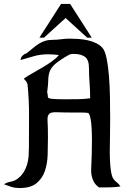

<svg xmlns="http://www.w3.org/2000/svg" viewBox="-20 -949 663 969"><path d="M331 -754Q350 -754 374 -752.5Q398 -751 421.5 -746Q445 -741 465.5 -731Q486 -721 499 -705Q511 -690 518.5 -652Q526 -614 530 -564Q534 -514 535 -457Q536 -400 536 -347Q536 -294 535 -250Q534 -206 534 -182Q534 -171 534.5 -153Q535 -135 536.5 -116Q538 -97 541 -80Q544 -63 548 -54Q555 -40 567.5 -30.5Q580 -21 588 -8Q561 -4 534 -3.5Q507 -3 480 -3Q459 -17 449.5 -40Q440 -63 440 -88Q440 -95 441 -118Q442 -141 443 -171.5Q444 -202 444 -236.5Q444 -271 442.5 -301Q441 -331 436.5 -352.5Q432 -374 425 -379Q409 -381 393 -381Q377 -381 361 -381Q298 -381 268.5 -382.5Q239 -384 228.5 -374.5Q218 -365 220 -337.5Q222 -310 222 -253Q222 -212 220.5 -167.5Q219 -123 206.5 -86Q194 -49 164.5 -24.5Q135 0 79 0Q56 0 38.5 -5.5Q21 -11 0 -19Q16 -29 35.5 -32.5Q55 -36 70 -48Q89 -63 100 -81Q111 -99 117 -119.5Q123 -140 124.5 -162Q126 -184 126 -206Q126 -284 126.5 -364Q127 -444 119 -522Q118 -531 112 -538Q106 -545 100 -552Q118 -565 143 -579Q168 -593 193.5 -608Q219 -623 241.5 -639Q264 -655 277 -671Q264 -673 251 -674Q238 -675 225 -675Q184 -675 153 -666Q122 -657 84 -646Q84 -658 93.5 -667.5Q103 -677 114 -680Q131 -693 145.5 -705.5Q160 -718 175 -727.5Q190 -737 207 -742.5Q224 -748 247 -748Q268 -748 289 -751Q310 -754 331 -754ZM218 -483Q221 -477 221 -466Q221 -455 228 -453Q233 -451 245 -450Q257 -449 270.5 -448.5Q284 -448 297 -448Q310 -448 316 -448Q345 -448 375.5 -448.5Q406 -449 435 -453Q435 -492 432 -530.5Q429 -569 429 -607Q429 -647 409 -662Q389 -677 351 -677Q337 -677 327.5 -672Q318 -667 307 -660Q269 -637 252.5 -620.5Q236 -604 230 -586Q224 -568 223.5 -544Q223 -520 218 -483ZM334 -929 443 -759H420L311 -858L202 -759H179L288 -929Z"/></svg>

Font: Augsburger Schrift CAT
Style: Regular
Weight: 400
Designer: Peter Wiegel nach Roos&Junge Offenbach
Foundry: CAT-Fonts, Peter Wiegel
Version: Version 1.000